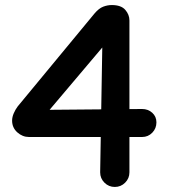

<svg xmlns="http://www.w3.org/2000/svg" viewBox="-20 -731 675 761"><path d="M435 10Q411 10 394 -7Q377 -24 377 -48L387 -639L460 -631L132 -243L88 -295L543 -299Q567 -299 583.5 -284Q600 -269 600 -246Q600 -222 583.5 -205Q567 -188 543 -188H95Q69 -188 48.5 -206.5Q28 -225 28 -253Q28 -267 34.5 -282Q41 -297 50 -309L355 -678Q372 -698 389 -704.5Q406 -711 423 -711Q460 -711 476.5 -692Q493 -673 493 -650V-48Q493 -24 476 -7Q459 10 435 10Z"/></svg>

Font: National Park SemiBold
Style: Regular
Weight: 600
Designer: Andrea Herstowski, Ben Hoepner
Version: Version 1.009